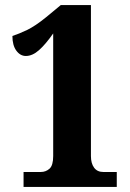

<svg xmlns="http://www.w3.org/2000/svg" viewBox="-20 -738 515 758"><path d="M73 -59H141Q161 -59 175.5 -72Q190 -85 190 -122V-606Q160 -563 134 -540Q108 -517 82 -517Q60 -517 44.5 -538Q29 -559 29 -596Q54 -604 86.5 -619.5Q119 -635 162 -670L220 -718H339V-122Q339 -93 351.5 -76Q364 -59 388 -59H441V0H73Z"/></svg>

Font: Noto Serif Sinhala ExtraCondensed Black
Style: Regular
Weight: 900
Width: 2
Designer: Jelle Bosma - Monotype Design Team
Foundry: Monotype Imaging Inc.
Version: Version 2.007; ttfautohint (v1.8.4.7-5d5b)